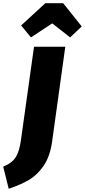

<svg xmlns="http://www.w3.org/2000/svg" viewBox="-86 -986 527 1191"><path d="M237 -106Q224 -15 184.5 42.5Q145 100 92.5 130.5Q40 161 -32 185L-66 48Q-9 24 13 -13Q35 -50 44 -118L125 -696H319ZM106 -754 45 -828 195 -966H306L421 -822L349 -754L238 -841Z"/></svg>

Font: Fira Sans Condensed Black
Style: Italic
Weight: 900
Width: 3
Italic angle: -8°
Designer: Carrois Corporate & Edenspiekermann AG
Foundry: Carrois Corporate GbR & Edenspiekermann AG
Version: Version 4.203